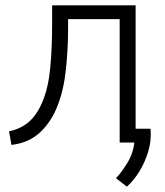

<svg xmlns="http://www.w3.org/2000/svg" viewBox="-20 -536 621 722"><path d="M457 166 416 134Q435 115 458 78Q481 41 485 0H430V-464H236V-427Q236 -353 228 -276Q220 -199 197 -140Q175 -81 132.5 -40Q90 1 23 9L14 -42Q60 -52 90 -79Q120 -106 140 -154Q162 -207 169 -281.5Q176 -356 176 -448V-516H490V-52H546Q550 -8 537.5 33.5Q525 75 503.5 109.5Q482 144 457 166Z"/></svg>

Font: Ubuntu Sans Light
Style: Regular
Weight: 300
Designer: Dalton Maag Ltd
Foundry: Dalton Maag Ltd
Version: Version 1.006; ttfautohint (v1.8.4.7-5d5b)